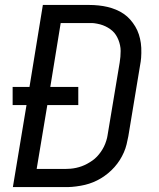

<svg xmlns="http://www.w3.org/2000/svg" viewBox="-20 -755 640 775"><path d="M32 0 87 -331H31V-404H99L153 -735H340Q359 -735 378 -733Q397 -731 414 -727Q431 -723 448 -716Q465 -709 479.5 -699Q494 -689 505.5 -676Q517 -663 526 -648Q535 -633 540.5 -616Q546 -599 548.5 -581Q551 -563 550.5 -541Q550 -519 548 -507L498 -205Q495 -189 491 -172.5Q487 -156 480 -140Q473 -124 463.5 -109Q454 -94 442 -80.5Q430 -67 416 -55.5Q402 -44 387 -35Q372 -26 356 -19.5Q340 -13 323.5 -9Q307 -5 287.5 -2.5Q268 0 257 0ZM128 -73H242Q253 -73 264.5 -74Q276 -75 287.5 -77.5Q299 -80 310 -84Q321 -88 332 -94Q343 -100 353 -107Q363 -114 371.5 -123Q380 -132 387 -142Q394 -152 399.5 -163Q405 -174 409 -187Q413 -200 414 -208L463 -502Q465 -514 466 -526Q467 -538 467 -549.5Q467 -561 464.5 -572.5Q462 -584 458 -594Q454 -604 448 -613.5Q442 -623 433.5 -630.5Q425 -638 415.5 -643.5Q406 -649 395.5 -653Q385 -657 371.5 -659.5Q358 -662 351 -662H225L183 -404H296V-331H171Z"/></svg>

Font: Iosevka Aile Oblique
Style: Regular
Weight: 400
Italic angle: -9°
Designer: Belleve Invis
Foundry: Belleve Invis
Version: Version 31.1.0; ttfautohint (v1.8.4)